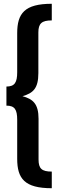

<svg xmlns="http://www.w3.org/2000/svg" viewBox="-20 -858 319 1016"><path d="M254 -838C110 -838 71 -787 71 -682V-476C71 -422 58 -400 14 -400V-299C58 -299 71 -278 71 -224V-18C71 87 110 138 254 138V50C201 50 184 34 184 -14V-229C184 -309 154 -334 99 -349C155 -365 183 -390 183 -471V-686C183 -734 201 -750 254 -750Z"/></svg>

Font: Fira Sans Condensed Medium
Style: Regular
Weight: 500
Width: 3
Designer: Carrois Corporate & Edenspiekermann AG
Foundry: Carrois Corporate GbR & Edenspiekermann AG
Version: Version 4.202;PS 004.202;hotconv 1.0.88;makeotf.lib2.5.64775